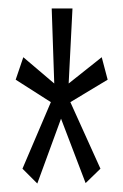

<svg xmlns="http://www.w3.org/2000/svg" viewBox="-20 -556 290 453"><path d="M68 -123 33 -158 100 -315 17 -368 35 -421 108 -359 102 -536H151L142 -359L220 -421L234 -368L146 -315L217 -158L182 -124L124 -276Z"/></svg>

Font: Inconsolata UltraCondensed
Style: Regular
Weight: 400
Width: 1
Monospace: yes
Designer: Raph Levien, Cyreal, Brenton Simpson
Foundry: Raph Levien, Cyreal, Google
Version: Version 3.000; ttfautohint (v1.8.2.53-6de2)